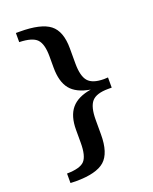

<svg xmlns="http://www.w3.org/2000/svg" viewBox="-154 -790 802 1009"><g transform="rotate(-20 246.5 -285.0)"><path d="M62 81Q136 80 160.5 53.5Q185 27 185 -46V-119Q185 -196 220 -237.5Q255 -279 330 -291Q253 -304 219.5 -345.5Q186 -387 186 -466V-529Q186 -598 160.5 -625Q135 -652 62 -654V-705H83Q202 -705 251.5 -666.5Q301 -628 301 -532V-448Q301 -377 326 -348Q351 -319 415 -319Q418 -319 425.5 -319.5Q433 -320 437 -320V-263H417Q351 -263 325.5 -234Q300 -205 300 -132V-51Q300 53 253.5 94Q207 135 92 135Q87 135 77 134.5Q67 134 62 134Z"/></g></svg>

Font: Khartiya
Style: Bold
Weight: 700
Version: Version 1.0.2